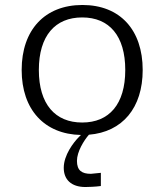

<svg xmlns="http://www.w3.org/2000/svg" viewBox="-20 -531 660 771"><path d="M136 -250C136 -388 202 -461 310 -461C419 -461 483 -387 483 -250C483 -112 418 -39 310 -39C202 -39 136 -112 136 -250ZM385 163 345 167C309 167 289 154 289 115C289 78 317 33 337 10C472 -1 553 -98 553 -250C553 -411 462 -511 311 -511C160 -511 67 -411 67 -250C67 -91 158 8 305 11L297 19C275 41 236 92 236 143C236 190 266 220 323 220C333 220 364 219 385 216Z"/></svg>

Font: Perun Light
Style: Regular
Weight: 300
Foundry: Copyright (c) Stefan Peev, Context Ltd, 2016
Version: Version 1.089